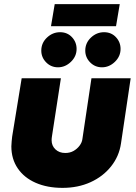

<svg xmlns="http://www.w3.org/2000/svg" viewBox="-20 -897 658 930"><path d="M613 -518 566 -202Q557 -140 518 -91Q479 -42 418.5 -14.5Q358 13 283 13Q209 13 153 -11.5Q97 -36 66 -81.5Q35 -127 35 -188Q35 -199 36.5 -212.5Q38 -226 39 -236L85 -518H275L232 -239Q231 -235 230.5 -228Q230 -221 230 -218Q230 -191 248.5 -173.5Q267 -156 296 -156Q319 -156 336.5 -166Q354 -176 365.5 -191.5Q377 -207 379 -223L423 -518ZM474 -571Q440 -571 416.5 -595Q393 -619 393 -652Q393 -689 420.5 -715Q448 -741 484 -741Q519 -741 541.5 -717Q564 -693 564 -660Q564 -624 536.5 -597.5Q509 -571 474 -571ZM261 -571Q227 -571 203.5 -595Q180 -619 180 -652Q180 -689 207.5 -715Q235 -741 271 -741Q306 -741 328.5 -717Q351 -693 351 -660Q351 -624 323.5 -597.5Q296 -571 261 -571ZM227 -770 245 -877H560L542 -770Z"/></svg>

Font: MuseoModerno Thin Black
Style: Italic
Weight: 900
Italic angle: -9°
Version: Version 1.003